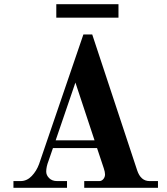

<svg xmlns="http://www.w3.org/2000/svg" viewBox="-20 -894 794 914"><path d="M245 -226H430L339 -501ZM44 0V-32H78Q108 -32 131 -56Q154 -80 166 -113L377 -730H419L633 -83Q650 -32 692 -32H732V0H381V-32H453Q464 -32 472 -41.5Q480 -51 480 -64Q480 -75 474 -93L442 -189H232L211 -128Q200 -100 200 -77Q200 -60 214 -46Q228 -32 252 -32H299V0ZM248 -810V-874H544V-810Z"/></svg>

Font: Old Standard TT
Style: Bold
Weight: 700
Designer: Alexey Kryukov <alexios@thessalonica.org.ru>
Version: Version 2.2